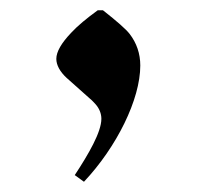

<svg xmlns="http://www.w3.org/2000/svg" viewBox="-20 -209 397 375"><path d="M144 146C208 78 254 -15 254 -81C254 -104 247 -125 233 -143C226 -152 209 -167 181 -189H171C149 -173 132 -159 119 -145C100 -125 90 -108 90 -94C90 -82 97 -69 110 -57C130 -39 145 -26 156 -16C161 -12 164 -8 167 -5C174 3 178 13 178 23C178 49 153 92 126 133Z"/></svg>

Font: Noto Nastaliq Urdu
Style: Regular
Weight: 400
Designer: Monotype Design Team (Patrick Giasson: type design, Kamal Mansour: OpenType code, Glenda Bellarosa). Updated by Simon Co
Foundry: Monotype Imaging Inc., Simon Cozens
Version: Version 3.009